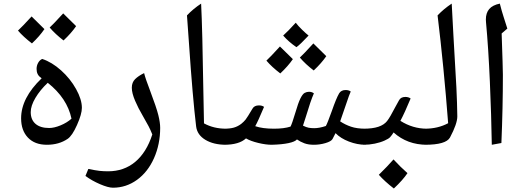

<svg xmlns="http://www.w3.org/2000/svg" viewBox="-20 -800 2928 1074"><path d="M98.1 -138.2Q98.1 -252 212.9 -361.8L208 -366.2Q184.6 -381.8 184.6 -414.6Q184.6 -433.1 193.6 -449Q202.6 -464.8 216.3 -470.2Q270 -452.6 321.5 -406.5Q373 -360.4 405.5 -302Q438 -243.7 438 -196.8Q438 -162.1 410.9 -101.1Q383.8 -40 357.9 -22.9Q309.6 9.8 242.2 9.8Q174.3 9.8 136.2 -30.3Q98.1 -70.3 98.1 -138.2ZM379.9 -136.2Q356 -250.5 247.1 -336.9Q204.1 -296.4 178 -252.2Q151.9 -208 151.9 -172.9Q151.9 -130.4 178.7 -107.2Q205.6 -84 254.9 -84Q283.2 -84 319.1 -98.9Q355 -113.8 379.9 -136.2ZM228.5 -637.2Q201.7 -597.7 158.7 -557.1Q110.4 -594.2 80.6 -628.9Q103.5 -649.9 156.7 -708Q167 -696.8 228.5 -637.2ZM405.8 -653.8Q379.4 -615.2 335.4 -573.7Q289.6 -608.9 257.8 -646Q278.3 -664.6 333.5 -725.1Q344.2 -713.4 405.8 -653.8Z M611.8 250Q585.4 250 539.3 230.2Q493.2 210.4 458 184.1L474.1 145Q515.1 153.3 537.1 155.8Q559.1 158.2 585 158.2Q672.9 158.2 736.1 105.7Q799.3 53.2 832 -47.9Q821.3 -74.7 811 -94.2Q800.8 -113.8 776.4 -156.2Q754.4 -192.9 735.8 -236.1Q717.3 -279.3 717.3 -309.1Q717.3 -338.9 735.6 -357.2Q753.9 -375.5 786.1 -391.1Q793.9 -359.4 819.3 -293.5Q855 -199.2 865.5 -156.7Q876 -114.3 876 -85Q876 6.8 841.6 84.5Q807.1 162.1 746.3 206.1Q685.5 250 611.8 250Z M1105 -779.8Q1112.3 -636.7 1117.7 -282.2L1121.1 -109.9Q1175.3 -80.1 1244.1 -80.1Q1253.9 -80.1 1253.9 -69.8V0Q1253.9 9.8 1244.1 9.8Q1174.8 9.8 1128.9 -17.8Q1083 -45.4 1077.1 -92.8Q1057.6 -254.9 1037.1 -557.1L1025.9 -713.9Q1060.5 -750.5 1105 -779.8Z M2023.9 9.8Q1978.5 9.8 1931.9 -8.1Q1885.3 -25.9 1856.9 -55.2L1839.8 -22Q1832 -8.8 1800.3 0.5Q1768.6 9.8 1735.8 9.8Q1705.1 9.8 1683.1 1.7Q1661.1 -6.3 1641.1 -20Q1630.4 -7.3 1594 0.5Q1557.6 8.3 1500 9.8Q1466.8 9.8 1424.3 -0.5Q1381.8 -10.7 1356 -25.9Q1317.4 9.8 1233.9 9.8Q1224.1 9.8 1224.1 0V-69.8Q1224.1 -80.1 1233.9 -80.1Q1266.6 -80.1 1288.1 -86.2Q1309.6 -92.3 1329.1 -106.9Q1344.2 -119.1 1353.8 -131.1Q1363.3 -143.1 1392.1 -191.9Q1402.3 -210.4 1428.2 -210.4Q1446.3 -210.4 1457 -202.1Q1423.3 -121.6 1407.7 -94.2Q1447.8 -80.1 1512.7 -80.1Q1568.4 -80.1 1605 -91.8Q1612.8 -105 1633.3 -173.3Q1647.5 -222.7 1659.9 -248.3Q1672.4 -273.9 1684.1 -280.3Q1695.8 -286.6 1708.5 -286.6Q1724.6 -286.6 1735.8 -277.8Q1717.8 -237.3 1689.5 -142.6L1674.8 -97.2Q1693.4 -87.9 1707 -85.4Q1720.7 -83 1737.8 -83Q1766.1 -83 1802.7 -95.2Q1811 -108.9 1836.4 -179.7Q1860.8 -250 1877 -277.8Q1888.2 -296.4 1913.1 -296.4Q1931.2 -296.4 1941.9 -288.1Q1936.5 -275.9 1931.4 -262Q1926.3 -248 1882.8 -121.1Q1910.6 -102.5 1943.6 -91.3Q1976.6 -80.1 2023.9 -80.1Q2033.7 -80.1 2033.7 -69.8V0Q2033.7 9.8 2023.9 9.8ZM1706.1 -601.1Q1659.2 -550.8 1638.2 -536.1Q1595.2 -565.4 1564 -601.1Q1590.3 -624.5 1634.3 -672.9Q1647.5 -655.3 1670.2 -633.3Q1692.9 -611.3 1706.1 -601.1ZM1618.2 -469.2Q1591.8 -430.7 1547.9 -389.2Q1500.5 -425.3 1470.2 -460.9Q1490.7 -479.5 1545.9 -540Q1553.7 -531.7 1618.2 -469.2ZM1805.2 -485.8Q1778.8 -447.3 1734.9 -405.8Q1689 -440.9 1657.2 -478Q1677.7 -496.6 1732.9 -557.1Q1743.7 -545.4 1805.2 -485.8Z M2013.7 9.8Q2003.9 9.8 2003.9 0V-69.8Q2003.9 -80.1 2013.7 -80.1Q2064 -80.1 2096.2 -90.8Q2128.4 -101.6 2145 -122.6Q2161.6 -143.6 2190.9 -200.7L2211.9 -238.8Q2221.7 -257.8 2247.6 -257.8Q2265.1 -257.8 2276.9 -249Q2244.1 -169.9 2219.7 -124Q2289.1 -80.1 2367.7 -80.1Q2377.4 -80.1 2377.4 -69.8V0Q2377.4 9.8 2367.7 9.8Q2258.3 9.8 2181.6 -59.1L2172.4 -45.4L2162.6 -33.2Q2155.3 -24.4 2131.3 -13.7Q2107.4 -2.9 2076.7 3.4Q2045.9 9.8 2013.7 9.8ZM2259.3 168.5Q2234.4 206.1 2183.1 254.4Q2130.9 213.9 2099.1 177.7Q2148.9 128.9 2181.2 91.8Q2219.7 133.8 2259.3 168.5Z M2356.9 9.8Q2346.7 9.8 2346.7 0V-69.8Q2346.7 -80.1 2356.9 -80.1Q2429.7 -80.1 2486.8 -110.8Q2462.4 -429.2 2427.7 -713.9Q2462.4 -750.5 2506.8 -779.8L2516.1 -605.5Q2528.8 -394.5 2533 -309.1Q2537.1 -223.6 2538.1 -148.9Q2538.1 -107.9 2497.1 -30.8Q2474.6 9.8 2356.9 9.8Z M2786.1 -612.8Q2793 -414.6 2793 -381.8Q2793 -196.3 2784.7 0L2731 9.8Q2728.5 -153.3 2720.2 -343Q2711.9 -532.7 2698.7 -674.8L2697.8 -690.9Q2697.8 -727.5 2716.6 -749.5Q2735.4 -771.5 2775.9 -779.8Q2787.1 -735.4 2796.9 -706.1L2817.9 -640.1Z"/></svg>

Font: Droid Arabic Naskh Colored
Style: Regular
Weight: 400
Designer: Pascal Zoghbi
Foundry: Ascender Corporation
Version: Version 1.00